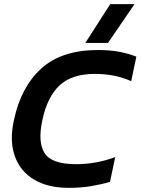

<svg xmlns="http://www.w3.org/2000/svg" viewBox="-20 -895 677 925"><path d="M391 -688 511 -875H628L500 -688ZM311 10Q211 10 144.5 -29.5Q78 -69 51.5 -142.5Q25 -216 47 -316Q81 -476 179 -565Q277 -654 452 -654Q510 -654 554.5 -645.5Q599 -637 637 -622L612 -504Q534 -539 437 -539Q327 -539 267.5 -484Q208 -429 184 -316Q161 -210 195 -157Q229 -104 347 -104Q394 -104 441.5 -112.5Q489 -121 535 -138L510 -19Q466 -6 417.5 2Q369 10 311 10Z"/></svg>

Font: Kanit Medium
Style: Italic
Weight: 500
Italic angle: -12°
Designer: Katatrad Team
Foundry: CadsonDemak
Version: Version 2.000; ttfautohint (v1.8.3)